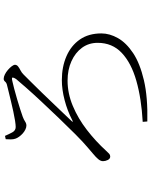

<svg xmlns="http://www.w3.org/2000/svg" viewBox="91 -878 818 1040"><g transform="rotate(-90 500.0 -358.0)"><path d="M360 6Q486 -1 582.5 -28.5Q679 -56 733.5 -107.5Q788 -159 788 -238Q788 -286 761.5 -322.5Q735 -359 688.5 -380Q642 -401 583 -401Q514 -401 446 -372.5Q378 -344 316.5 -296.5Q255 -249 203 -192Q193 -181 187 -175.5Q181 -170 172 -170Q160 -170 153.5 -183Q147 -196 147 -209Q147 -222 158 -235Q169 -248 186 -262Q203 -276 220 -291Q251 -317 293 -359Q335 -401 381.5 -449.5Q428 -498 471 -544Q514 -590 546 -626.5Q578 -663 592 -680Q600 -692 600 -698.5Q600 -705 580 -700Q565 -697 539 -690Q513 -683 483.5 -674.5Q454 -666 428 -657.5Q402 -649 388 -644Q372 -638 361.5 -631Q351 -624 340 -624Q330 -624 318.5 -629.5Q307 -635 297 -644Q287 -653 279.5 -663.5Q272 -674 269 -683Q265 -694 265 -708.5Q265 -723 266 -736L284 -740Q293 -719 303 -700.5Q313 -682 332 -682Q344 -682 366.5 -685.5Q389 -689 416.5 -695Q444 -701 471 -707.5Q498 -714 520.5 -719.5Q543 -725 555 -728Q571 -731 577.5 -739Q584 -747 593 -747Q604 -747 617 -740.5Q630 -734 641.5 -724Q653 -714 661 -703.5Q669 -693 669 -686Q669 -676 660 -669Q651 -662 639 -656Q627 -650 617 -640Q601 -624 575 -598Q549 -572 518.5 -540.5Q488 -509 458.5 -478Q429 -447 404.5 -421.5Q380 -396 366 -381Q359 -374 360.5 -373Q362 -372 370 -376Q420 -402 477.5 -417Q535 -432 586 -432Q658 -432 715.5 -407Q773 -382 806 -334.5Q839 -287 839 -218Q839 -173 813.5 -128Q788 -83 732.5 -46Q677 -9 585.5 12.5Q494 34 362 31Z"/></g></svg>

Font: Noto Serif JP ExtraLight ExtraLight
Style: Regular
Weight: 250
Version: Version 2.003-H1;hotconv 1.1.1;makeotfexe 2.6.0